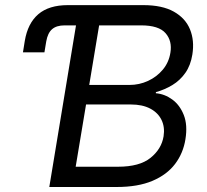

<svg xmlns="http://www.w3.org/2000/svg" viewBox="-20 -748 828 768"><path d="M71.8 -538.6 79.1 -584Q90.8 -654.8 133.3 -691.2Q175.8 -727.5 251.5 -727.5H297.4L284.2 -646.5H238.3Q206.1 -646.5 188.5 -631.3Q170.9 -616.2 165 -582.5L157.7 -538.6ZM177.2 0 297.4 -727.5H553.2Q628.9 -727.5 675.3 -701.4Q721.7 -675.3 740 -630.6Q758.3 -585.9 749.5 -530.3Q742.7 -486.8 721.4 -456.5Q700.2 -426.3 669.4 -407.7Q638.7 -389.2 603.5 -379.4V-375Q638.7 -372.1 668.9 -350.1Q699.2 -328.1 715.1 -288.1Q731 -248 721.7 -190.9Q712.9 -135.3 680.4 -92.3Q647.9 -49.3 590.1 -24.7Q532.2 0 446.3 0ZM282.7 -81.1H452.1Q538.1 -81.1 582 -116.5Q626 -151.9 634.3 -202.6Q640.1 -239.3 626.2 -268.1Q612.3 -296.9 581.1 -313.5Q549.8 -330.1 503.4 -330.1H324.2ZM336.9 -408.2H497.6Q537.1 -408.2 572 -424.3Q606.9 -440.4 631.1 -469.2Q655.3 -498 661.6 -537.1Q669.4 -584 642.3 -615.2Q615.2 -646.5 544.4 -646.5H376.5Z"/></svg>

Font: Inter 17pt
Style: Italic
Weight: 400
Italic angle: -9.3988°
Version: Version 4.001;git-66647c0bb